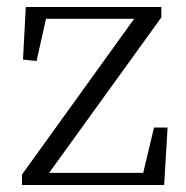

<svg xmlns="http://www.w3.org/2000/svg" viewBox="-20 -531 533 551"><path d="M43 0V-30L365 -477H112L85 -356L46 -360L54 -511H443V-481L121 -35H391L422 -165H461L451 0Z"/></svg>

Font: GenRyuMin TW L
Style: Regular
Weight: 300
Version: Version 1.501;PS 1;hotconv 16.6.51;makeotf.lib2.5.65220